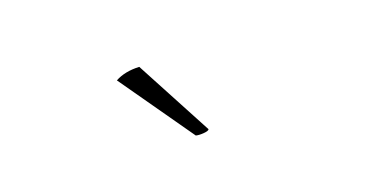

<svg xmlns="http://www.w3.org/2000/svg" viewBox="-33 -802 666 344"><g transform="rotate(-15 300.0 -629.5)"><path d="M233 -702 324 -562Q323 -559 314 -557.5Q305 -556 299 -557L188 -689Q206 -701 233 -702Z"/></g></svg>

Font: Arima Madurai Thin
Style: Regular
Weight: 250
Designer: Joana Correia and Natanael Gama
Foundry: NDISCOVER
Version: Version 1.019; ttfautohint (v1.5) -l 7 -r 28 -G 50 -x 13 -D 